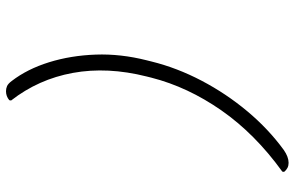

<svg xmlns="http://www.w3.org/2000/svg" viewBox="-191 -619 982 640"><g transform="rotate(-90 300.0 -299.0)"><path d="M120 156Q97 172 77 172Q59 172 47 157L48 151Q174 60 252 -52Q330 -164 361 -285L365 -301Q398 -432 377 -547Q356 -662 285 -753L286 -759Q299 -770 316 -770Q325 -770 333 -766.5Q341 -763 350 -751Q390 -699 412.5 -626.5Q435 -554 438 -471Q441 -388 419 -301L415 -285Q394 -200 351 -118Q308 -36 249 34.5Q190 105 120 156Z"/></g></svg>

Font: Recursive Mn Csl St Lt
Style: Italic
Weight: 300
Italic angle: -15°
Monospace: yes
Version: Version 1.079;hotconv 1.0.112;makeotfexe 2.5.65598; ttfautoh